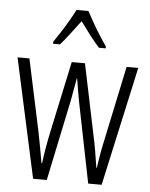

<svg xmlns="http://www.w3.org/2000/svg" viewBox="-54 -810 667 854"><g transform="rotate(5 279.5 -382.5)"><path d="M300 -358Q295 -384 290.5 -411Q286 -438 282 -463H281Q276 -437 271.5 -410Q267 -383 262 -358L187 0H126L10 -532H63L131 -213Q138 -178 144.5 -143Q151 -108 157 -73H160Q163 -100 169.5 -138.5Q176 -177 184 -214L252 -532H311L378 -210Q384 -183 390 -148Q396 -113 402 -73H404Q409 -104 412.5 -127Q416 -150 423 -182L497 -532H549L432 0H372ZM306 -765Q318 -742 335 -712.5Q352 -683 369 -656.5Q386 -630 397 -615V-606H367Q346 -629 323.5 -658.5Q301 -688 280 -717Q259 -690 235.5 -658.5Q212 -627 193 -606H162V-615Q176 -635 193 -661.5Q210 -688 226 -715.5Q242 -743 253 -765Z"/></g></svg>

Font: Noto Sans Khmer ExtraCondensed Light
Style: Regular
Weight: 300
Width: 2
Designer: Danh Hong and the Monotype Design Team
Foundry: Monotype Imaging Inc.
Version: Version 2.004; ttfautohint (v1.8.4.7-5d5b)